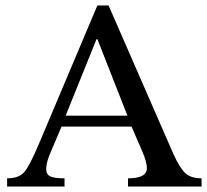

<svg xmlns="http://www.w3.org/2000/svg" viewBox="-20 -682 758 702"><path d="M717 0H448V-30Q517 -30 517 -67Q517 -90 500 -129L461 -219H205L160 -113Q149 -84 149 -64Q149 -44 164 -37Q179 -30 216 -30V0H6V-30Q48 -30 68 -52Q88 -74 124 -160L336 -662H377L614 -119Q637 -68 657.5 -49Q678 -30 717 -30ZM446 -259 336 -539H333L220 -259Z"/></svg>

Font: myMathFont
Style: Regular
Weight: 400
Designer: Ross Mills, John Hudson & Paul Hanslow, Tiro Typeworks Ltd; with prior portions MicroPress Inc., and Coen Hoffman. Math 
Foundry: Tiro Typeworks Ltd
Version: Version 2.13 b171